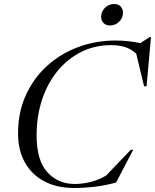

<svg xmlns="http://www.w3.org/2000/svg" viewBox="-20 -927 772 957"><path d="M558.5 -17Q502 -2 450.8 4Q399.5 10 348.5 10Q264 10 201.5 -22.8Q139 -55.5 104.5 -116.5Q70 -177.5 70 -262.5Q70 -367 108.5 -452Q147 -537 214.2 -598.2Q281.5 -659.5 369.2 -692.2Q457 -725 556 -725Q620 -725 679 -712L726 -742H732.5L710.5 -497H698L659 -659.5Q632.5 -683.5 602.2 -692.8Q572 -702 534.5 -702Q452 -702 384 -667.8Q316 -633.5 266.2 -572.5Q216.5 -511.5 189.5 -429.8Q162.5 -348 162.5 -252.5Q162.5 -127.5 215.8 -68.8Q269 -10 352.5 -10Q388 -10 428.2 -19.2Q468.5 -28.5 508.5 -51.5L632 -180.5H644ZM529 -800Q507 -800 495.5 -813Q484 -826 484 -843Q484 -869.5 503.2 -888.2Q522.5 -907 548.5 -907Q570.5 -907 581.8 -894.2Q593 -881.5 593 -864Q593 -837.5 573.8 -818.8Q554.5 -800 529 -800Z"/></svg>

Font: Newsreader Display
Style: Italic
Weight: 400
Italic angle: -17°
Designer: Hugues Gentile
Foundry: Production Type
Version: Version 1.001